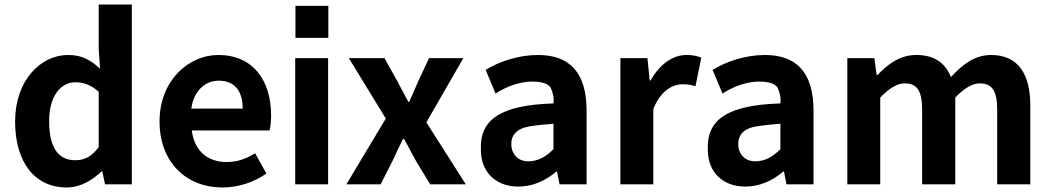

<svg xmlns="http://www.w3.org/2000/svg" viewBox="-20 -818 4665 852"><path d="M276 14C336 14 390 -18 431 -58H434L446 0H565V-798H418V-601L424 -513C384 -550 346 -574 282 -574C161 -574 47 -462 47 -279C47 -96 136 14 276 14ZM314 -107C237 -107 198 -165 198 -281C198 -393 251 -453 314 -453C349 -453 383 -442 418 -411V-165C386 -122 353 -107 314 -107Z M966 14C1038 14 1106 -9 1162 -48L1112 -138C1072 -113 1033 -99 986 -99C902 -99 843 -147 831 -239H1176C1180 -252 1183 -279 1183 -306C1183 -461 1103 -574 949 -574C816 -574 688 -460 688 -279C688 -95 810 14 966 14ZM1057 -336H829C840 -417 892 -460 951 -460C1023 -460 1057 -412 1057 -336Z M1291 -650H1437V-792H1291ZM1290 -560V0H1436V-560Z M1528 -560 1692 -292 1517 0H1669L1721 -102C1737 -137 1752 -169 1768 -201H1773C1792 -169 1808 -135 1827 -102L1889 0H2047L1872 -275L2036 -560H1884L1837 -460C1824 -429 1809 -397 1796 -366H1792C1775 -397 1759 -428 1742 -460L1686 -560Z M2280 10C2344 10 2401 -16 2449 -57H2452L2463 0H2583V-327C2583 -492 2511 -574 2368 -574C2280 -574 2196 -545 2135 -508L2179 -403C2230 -436 2289 -456 2341 -456C2384 -456 2411 -447 2423 -430C2434 -407 2439 -383 2436 -359C2204 -352 2107 -289 2114 -152C2114 -55 2180 10 2280 10ZM2325 -102C2282 -102 2250 -130 2249 -177C2248 -217 2271 -249 2335 -258C2367 -263 2401 -266 2436 -269V-156C2401 -121 2368 -103 2325 -102Z M2853 -560H2733V0H2879V-334C2911 -415 2964 -444 3008 -444C3031 -444 3047 -442 3066 -435L3092 -562C3075 -569 3057 -574 3026 -574C2966 -574 2908 -534 2867 -461H2863Z M3287 10C3351 10 3408 -16 3456 -57H3459L3470 0H3590V-327C3590 -492 3518 -574 3375 -574C3287 -574 3203 -545 3142 -508L3186 -403C3237 -436 3296 -456 3348 -456C3391 -456 3418 -447 3430 -430C3441 -407 3446 -383 3443 -359C3211 -352 3114 -289 3121 -152C3121 -55 3187 10 3287 10ZM3332 -102C3289 -102 3257 -130 3256 -177C3255 -217 3278 -249 3342 -258C3374 -263 3408 -266 3443 -269V-156C3408 -121 3375 -103 3332 -102Z M3860 -560H3740V0H3886V-385C3926 -427 3962 -448 3994 -448C4047 -448 4072 -419 4072 -331V0H4219V-385C4259 -427 4295 -448 4327 -448C4380 -448 4405 -419 4405 -331V0H4552V-349C4552 -490 4498 -574 4378 -574C4305 -574 4251 -532 4200 -476C4173 -540 4126 -574 4046 -574C3973 -574 3921 -534 3874 -485H3870Z"/></svg>

Font: Bithumb Trading Sans Bold
Style: Bold
Weight: 700
Designer: Ham Hyungwon
Foundry: Bithumb
Version: Version 0.500;FEAKit 1.0